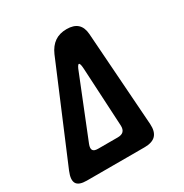

<svg xmlns="http://www.w3.org/2000/svg" viewBox="-191 -873 962 1005"><g transform="rotate(-30 290.0 -370.0)"><path d="M-9 -91 230 -658Q248 -699 277.5 -719.5Q307 -740 350 -740Q393 -740 415.5 -719.5Q438 -699 441 -658L481 -91Q484 -45 463 -22.5Q442 0 394 0H46Q-2 0 -15 -22.5Q-28 -45 -9 -91ZM180 -115H299Q323 -115 334 -126.5Q345 -138 344 -161L325 -515Q323 -550 315 -550Q307 -550 294 -515L152 -161Q143 -138 149.5 -126.5Q156 -115 180 -115Z"/></g></svg>

Font: Maple Mono
Style: Bold Italic
Weight: 700
Italic angle: -10°
Monospace: yes
Designer: subframe7536
Version: Version 7.000